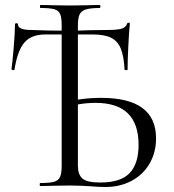

<svg xmlns="http://www.w3.org/2000/svg" viewBox="-20 -745 695 769"><path d="M341 1Q326 0 305 -1Q284 -2 259 -2L191 -1Q173 0 141 0Q139 0 139 -6Q139 -12 141 -12Q179 -12 196.5 -17Q214 -22 220.5 -36.5Q227 -51 227 -81V-644Q227 -674 221 -688.5Q215 -703 197.5 -708Q180 -713 142 -713Q140 -713 140 -719Q140 -725 142 -725Q173 -725 190 -724L258 -723L331 -724Q349 -725 380 -725Q382 -725 382 -719Q382 -713 380 -713Q342 -713 323.5 -707Q305 -701 298.5 -686.5Q292 -672 292 -642V-81Q292 -46 310 -30Q328 -14 382 -14Q463 -14 499 -51.5Q535 -89 535 -165Q535 -333 363 -333Q330 -333 300 -328Q270 -323 264 -322L262 -342Q268 -343 306 -348Q344 -353 386 -353Q605 -353 605 -191Q605 -135 579.5 -90.5Q554 -46 507.5 -21Q461 4 402 4Q377 4 341 1ZM33 -464Q31 -464 28.5 -465.5Q26 -467 26 -468Q30 -495 35 -555.5Q40 -616 40 -647Q40 -652 46 -652Q52 -652 52 -647Q52 -625 105 -625Q165 -622 261 -622Q290 -622 338 -624L413 -625Q449 -625 466.5 -630Q484 -635 489 -650Q490 -654 495 -654Q500 -654 500 -650Q497 -621 494 -562Q491 -503 491 -466Q491 -464 485 -464Q479 -464 479 -466Q476 -521 463.5 -551Q451 -581 424.5 -594Q398 -607 351 -607H162Q106 -607 78 -575Q50 -543 38 -466Q38 -464 33 -464Z"/></svg>

Font: Cormorant SC
Style: Regular
Weight: 400
Designer: Christian Thalmann (Catharsis Fonts)
Foundry: Catharsis Fonts
Version: Version 4.000